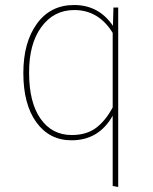

<svg xmlns="http://www.w3.org/2000/svg" viewBox="-20 -549 609 765"><path d="M266 -11Q324 -11 362 -39Q400 -67 429 -121V-418Q373 -509 276 -509Q194 -509 144.5 -441Q95 -373 96 -258Q96 -141 141.5 -76Q187 -11 266 -11ZM451 -519V196L429 192V-88Q374 10 265 10Q177 10 125 -61.5Q73 -133 73 -258Q73 -380 127 -454.5Q181 -529 275 -529Q374 -529 430 -446L432 -519Z"/></svg>

Font: FiraSans
Style: Regular
Weight: 150
Designer: Carrois Corporate & Edenspiekermann AG
Foundry: Carrois Corporate GbR & Edenspiekermann AG
Version: Version 3.106;PS 003.106;hotconv 1.0.70;makeotf.lib2.5.58329